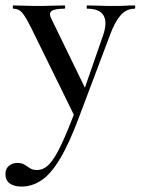

<svg xmlns="http://www.w3.org/2000/svg" viewBox="-58 -406 518 707"><path d="M438 -386Q440 -386 440 -380Q440 -374 438 -374Q407 -374 385.5 -349Q364 -324 347 -277L232 28Q196 124 162.5 179.5Q129 235 94.5 258Q60 281 21 281Q-6 281 -22 269.5Q-38 258 -38 235Q-38 215 -25 204.5Q-12 194 5 194Q22 194 32.5 200.5Q43 207 52.5 213.5Q62 220 78 220Q103 220 123.5 198.5Q144 177 168 126Q192 75 225 -13L222 33L57 -303Q35 -347 22.5 -360.5Q10 -374 -9 -374Q-11 -374 -11 -380Q-11 -386 -9 -386Q10 -386 30.5 -385Q51 -384 70 -384Q105 -384 131.5 -385Q158 -386 179 -386Q182 -386 182 -380Q182 -374 179 -374Q145 -374 132.5 -366Q120 -358 132 -335L262 -68L231 -15L322 -277Q338 -325 323 -349.5Q308 -374 263 -374Q261 -374 261 -380Q261 -386 263 -386Q287 -386 308.5 -385Q330 -384 364 -384Q387 -384 402 -385Q417 -386 438 -386Z"/></svg>

Font: Cormorant Light SemiBold
Style: Regular
Weight: 600
Version: Version 4.000